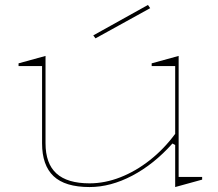

<svg xmlns="http://www.w3.org/2000/svg" viewBox="-20 -741 882 776"><path d="M342 15Q243 15 196.5 -29Q150 -73 150 -162V-474H55V-485L164 -515V-162Q164 -80 208 -40Q252 0 342 0Q404 0 466.5 -24.5Q529 -49 586 -94Q643 -139 688 -200V-474H593V-485L702 -515V-26H797V-15L688 15V-155L677 -161Q602 -77 514.5 -31Q427 15 342 15ZM366 -586 357 -598 578 -721 587 -708Z"/></svg>

Font: Kalnia SemiExpanded Thin
Style: Regular
Weight: 250
Width: 6
Designer: Frida Medrano
Foundry: Frida Medrano
Version: Version 1.105